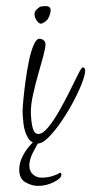

<svg xmlns="http://www.w3.org/2000/svg" viewBox="-20 -480 299 629"><path d="M105 -10Q82 -10 71 -29.5Q60 -49 57 -74.5Q54 -100 54 -116Q54 -126 56.5 -153Q59 -180 63.5 -213.5Q68 -247 74.5 -279Q81 -311 90 -332Q99 -353 109 -353Q117 -353 123 -348Q129 -343 129 -335Q129 -323 122 -297Q115 -271 105.5 -238Q96 -205 88.5 -171.5Q81 -138 81 -111Q81 -104 82.5 -87Q84 -70 89 -55.5Q94 -41 105 -41Q120 -41 138 -63Q156 -85 174.5 -117.5Q193 -150 209 -182.5Q225 -215 236 -237Q247 -259 251 -259Q256 -259 257.5 -255.5Q259 -252 259 -248Q259 -235 248 -206.5Q237 -178 219 -144.5Q201 -111 180 -80.5Q159 -50 139 -30Q119 -10 105 -10ZM117 -403Q110 -400 101.5 -411Q93 -422 93 -433Q93 -443 101 -450Q109 -457 111 -458Q116 -459 120.5 -459.5Q125 -460 129 -460Q146 -460 146 -446Q146 -443 144 -435Q142 -426 136.5 -417.5Q131 -409 117 -403ZM104 129Q85 129 64 117.5Q43 106 43 76Q43 54 53.5 33Q64 12 78.5 -4Q93 -20 104 -26Q106 -26 109 -24.5Q112 -23 111 -21Q101 -6 88.5 18.5Q76 43 76 62Q76 81 88 91.5Q100 102 116 102Q136 102 153 96.5Q170 91 176 86H177Q181 86 181 93Q181 104 156.5 116.5Q132 129 104 129Z"/></svg>

Font: Licorice
Style: Regular
Weight: 400
Designer: Robert E. Leuschke
Foundry: Robert E. Leuschke
Version: Version 1.010; ttfautohint (v1.8.3)